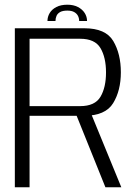

<svg xmlns="http://www.w3.org/2000/svg" viewBox="-20 -795 588 815"><path d="M43 0H105.5V-303.5H336Q427.5 -303.5 460.2 -357Q493 -410.5 493 -488Q493 -566.5 460.8 -620.8Q428.5 -675 338.5 -675H43ZM427.5 0H495L361 -326.5L298.5 -320.5ZM105.5 -344.5V-630.5H320Q383 -630.5 406.5 -590.8Q430 -551 430 -487.5Q430 -424 406.5 -384.2Q383 -344.5 320 -344.5ZM266 -775Q238 -775 219.2 -765.2Q200.5 -755.5 191 -739.8Q181.5 -724 181.5 -706H215.5Q215.5 -717.5 220 -727.8Q224.5 -738 235.5 -744Q246.5 -750 266 -750Q283.5 -750 294.5 -744Q305.5 -738 310.8 -728Q316 -718 316 -706H349.5Q349.5 -724 339.5 -739.8Q329.5 -755.5 310.8 -765.2Q292 -775 266 -775Z"/></svg>

Font: Anybody UltraCondensed Thin Light
Style: Regular
Weight: 300
Version: Version 1.111